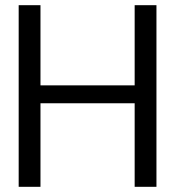

<svg xmlns="http://www.w3.org/2000/svg" viewBox="-20 -720 676 740"><path d="M499 0V-700H583V0ZM52 0V-700H136V0ZM120 -322V-391H520V-322Z"/></svg>

Font: DM Sans 36pt
Style: Regular
Weight: 400
Designer: Colophon Foundry, Jonny Pinhorn
Foundry: Colophon Foundry
Version: Version 4.004;gftools[0.9.30]